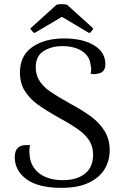

<svg xmlns="http://www.w3.org/2000/svg" viewBox="-20 -891 595 924"><path d="M51 -135Q51 -193 107 -193Q118 -193 125 -192Q120 -177 122 -150Q125 -92 167.5 -58Q210 -24 283 -24Q349 -24 388.5 -55Q428 -86 428 -146Q428 -185 410.5 -213Q393 -241 360.5 -265Q328 -289 268 -322Q200 -360 161 -388.5Q122 -417 99 -454Q76 -491 76 -542Q76 -624 136 -665Q196 -706 288 -706Q378 -706 432.5 -673Q487 -640 487 -582Q487 -540 447 -536Q439 -534 434 -534Q428 -534 416 -536Q419 -547 419 -556Q419 -568 416 -578Q412 -621 375 -645Q338 -669 280 -669Q227 -669 189.5 -645Q152 -621 152 -567Q152 -529 171 -500.5Q190 -472 222 -450Q254 -428 313 -395Q376 -361 417 -331Q458 -301 483 -261Q508 -221 508 -168Q508 -120 484.5 -79Q461 -38 409 -12.5Q357 13 275 13Q164 13 107.5 -28.5Q51 -70 51 -135ZM429 -754Q427 -749 421 -741.5Q415 -734 409 -732L278 -810L146 -732Q141 -734 134.5 -741.5Q128 -749 126 -754L252 -868Q261 -871 277 -871Q294 -871 303 -868Z"/></svg>

Font: Arima Madurai
Style: Regular
Weight: 400
Designer: Joana Correia and Natanael Gama
Foundry: NDISCOVER
Version: Version 1.019